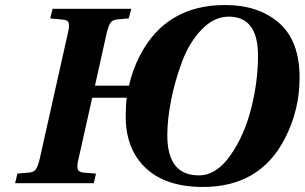

<svg xmlns="http://www.w3.org/2000/svg" viewBox="-20 -727 1209 762"><path d="M40 0 49 -38 94 -42Q114 -43 122.5 -55.5Q131 -68 138 -98L249 -594Q256 -621 253 -634.5Q250 -648 230 -649L179 -654L189 -692H501L491 -654L447 -650Q427 -649 418.5 -636.5Q410 -624 403 -594L357 -387H492Q505 -448 536 -508Q640 -707 873 -707Q1007 -707 1088 -635.5Q1169 -564 1169 -419Q1169 -289 1110 -176Q1011 15 786 15Q638 15 558.5 -60Q479 -135 479 -264Q479 -309 483 -339H346L292 -98Q285 -71 288 -57.5Q291 -44 311 -42L361 -38L352 0ZM644 -190Q644 -31 769 -31Q839 -31 894.5 -110.5Q950 -190 977 -297Q1004 -404 1004 -506Q1004 -661 888 -661Q830 -661 781 -610.5Q732 -560 703.5 -484.5Q675 -409 659.5 -331.5Q644 -254 644 -190Z"/></svg>

Font: Heuristica
Style: Bold Italic
Weight: 700
Italic angle: -13°
Version: Version 1.0.2